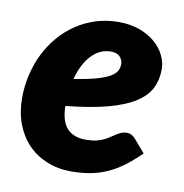

<svg xmlns="http://www.w3.org/2000/svg" viewBox="-66 -589 631 659"><g transform="rotate(10 250.0 -259.0)"><path d="M287.5 -421Q249 -421 220 -390.2Q191 -359.5 177 -306Q225 -313.5 255 -322Q285 -330.5 301.5 -340.2Q318 -350 323.8 -361Q329.5 -372 329.5 -385Q329.5 -398 319.5 -409.5Q309.5 -421 287.5 -421ZM458.5 -96Q431 -69 404.8 -49.2Q378.5 -29.5 350.8 -16.8Q323 -4 291.8 2Q260.5 8 223.5 8Q177.5 8 139 -7.8Q100.5 -23.5 72.8 -52.2Q45 -81 29.8 -121.5Q14.5 -162 14.5 -211.5Q14.5 -253 23.8 -292.5Q33 -332 50.2 -366.8Q67.5 -401.5 92.5 -430.8Q117.5 -460 148.8 -481Q180 -502 217.2 -513.8Q254.5 -525.5 296.5 -525.5Q338 -525.5 370.2 -513.5Q402.5 -501.5 424.5 -482.2Q446.5 -463 458 -439Q469.5 -415 469.5 -391Q469.5 -355.5 455.5 -326.2Q441.5 -297 406.8 -274Q372 -251 313.2 -235Q254.5 -219 165.5 -210Q166.5 -157 188.8 -132.5Q211 -108 254.5 -108Q275 -108 290 -111.5Q305 -115 316.2 -120.5Q327.5 -126 336.5 -132Q345.5 -138 353.8 -143.5Q362 -149 371 -152.5Q380 -156 391.5 -156Q399 -156 406 -152.2Q413 -148.5 418.5 -142.5Z"/></g></svg>

Font: Lato ExtraBold
Style: Italic
Weight: 800
Italic angle: -7°
Designer: Lukasz Dziedzic with Adam Twardoch and Botio Nikoltchev
Foundry: tyPoland Lukasz Dziedzic
Version: Version 2.015; 2015-08-06; http://www.latofonts.com/